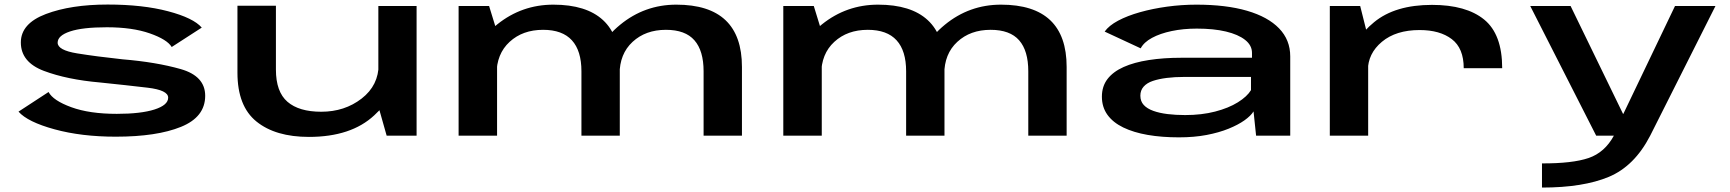

<svg xmlns="http://www.w3.org/2000/svg" viewBox="-20 -612 7802 866"><path d="M502.5 4.5Q687 4.5 796.2 -39.8Q905.5 -84 905.5 -180Q905.5 -269 794.8 -300.5Q684 -332 532.5 -344.5Q416 -357 328 -371.2Q240 -385.5 240 -419.5Q240 -451.5 296 -470.2Q352 -489 462 -489Q577 -489 655.5 -461.5Q734 -434 754.5 -400L890 -487.5Q852.5 -531 738.2 -561.2Q624 -591.5 465.5 -591.5Q300 -591.5 187 -548.8Q74 -506 74 -420.5Q74 -331.5 178.2 -292.2Q282.5 -253 431 -240Q552.5 -227.5 645.5 -216.5Q738.5 -205.5 738.5 -171.5Q738.5 -138 677 -118.2Q615.5 -98.5 507 -98.5Q383.5 -98.5 301.5 -128.5Q219.5 -158.5 199 -197L63.5 -108.5Q104.5 -62 225.8 -28.8Q347 4.5 502.5 4.5Z M1724 0H1859V-585H1686.5V-132.5ZM1224.5 -586H1051V-284Q1051 -133 1136.8 -63.8Q1222.5 5.5 1373.5 5.5Q1563.5 5.5 1668 -91.8Q1772.5 -189 1772.5 -266.5L1688 -323Q1688 -227 1611.2 -167.5Q1534.5 -108 1429 -108Q1328.5 -108 1276.5 -153Q1224.5 -198 1224.5 -298Z M2048.5 0H2222V-468L2186 -585H2048.5ZM2602.5 0H2775.5V-310Q2775.5 -451.5 2700 -521.2Q2624.5 -591 2476 -591Q2333.5 -591 2223 -502.2Q2112.5 -413.5 2112.5 -299L2219.5 -276.5Q2219.5 -369 2278.5 -423.2Q2337.5 -477.5 2429.5 -477.5Q2516.5 -477.5 2559.5 -430.2Q2602.5 -383 2602.5 -290.5ZM3153.5 0H3326.5V-310Q3326.5 -450.5 3252.5 -520.8Q3178.5 -591 3030.5 -591Q2887.5 -591 2777 -500.2Q2666.5 -409.5 2666.5 -299L2774.5 -276.5Q2774.5 -369 2833.2 -423.2Q2892 -477.5 2983.5 -477.5Q3071 -477.5 3112.2 -430.2Q3153.5 -383 3153.5 -290.5Z M3513 0H3686.5V-468L3650.5 -585H3513ZM4067 0H4240V-310Q4240 -451.5 4164.5 -521.2Q4089 -591 3940.5 -591Q3798 -591 3687.5 -502.2Q3577 -413.5 3577 -299L3684 -276.5Q3684 -369 3743 -423.2Q3802 -477.5 3894 -477.5Q3981 -477.5 4024 -430.2Q4067 -383 4067 -290.5ZM4618 0H4791V-310Q4791 -450.5 4717 -520.8Q4643 -591 4495 -591Q4352 -591 4241.5 -500.2Q4131 -409.5 4131 -299L4239 -276.5Q4239 -369 4297.8 -423.2Q4356.5 -477.5 4448 -477.5Q4535.5 -477.5 4576.8 -430.2Q4618 -383 4618 -290.5Z M5297.5 7.5Q5366 7.5 5422.2 -3.2Q5478.5 -14 5521.5 -31.5Q5564.5 -49 5593 -69.2Q5621.5 -89.5 5634 -109.5L5645.5 0H5799.5V-357.5Q5799.5 -432 5749.2 -484Q5699 -536 5604.5 -563.5Q5510 -591 5376.5 -591Q5309.5 -591 5244 -582Q5178.5 -573 5121.8 -557Q5065 -541 5023.2 -518.8Q4981.5 -496.5 4962.5 -469.5L5125 -394Q5139.5 -421.5 5176 -441.2Q5212.5 -461 5264.8 -472Q5317 -483 5378 -483Q5454 -483 5509.5 -469.8Q5565 -456.5 5596 -432Q5627 -407.5 5627 -373.5V-351.5H5308.5Q5228 -351.5 5161.8 -341.2Q5095.5 -331 5048 -309.8Q5000.5 -288.5 4975.2 -255.5Q4950 -222.5 4950 -176Q4950 -129 4975 -94.2Q5000 -59.5 5046.5 -37Q5093 -14.5 5156.5 -3.5Q5220 7.5 5297.5 7.5ZM5325.5 -93Q5283 -93 5246.2 -97.5Q5209.5 -102 5181.8 -112Q5154 -122 5138.8 -138.5Q5123.5 -155 5123.5 -180.5Q5123.5 -204.5 5138.2 -221.2Q5153 -238 5179.8 -247Q5206.5 -256 5242.5 -260.5Q5278.5 -265 5320.5 -265H5622.5V-205.5Q5605 -176.5 5563.2 -150.5Q5521.5 -124.5 5460.8 -108.8Q5400 -93 5325.5 -93Z M6582 -304.5H6755.5Q6755.5 -457.5 6674.2 -523.8Q6593 -590 6439 -590Q6272.5 -590 6177.8 -512Q6083 -434 6083 -352L6149.5 -292.5Q6149.5 -370.5 6213 -423.5Q6276.5 -476.5 6383 -476.5Q6474.5 -476.5 6528.2 -435.5Q6582 -394.5 6582 -304.5ZM5978 0H6151V-441.5L6115 -585H5978Z M7179.5 0H7423L7717.5 -585H7535L7302 -98.5H7300.5L7064 -585H6882ZM6935 234Q7120.5 234 7236.2 185.8Q7352 137.5 7423 0L7259.5 -0.5Q7218 76 7145 100.8Q7072 125.5 6935 125Z"/></svg>

Font: Anybody ExtraExpanded SemiBold
Style: Regular
Weight: 600
Width: 8
Version: Version 1.113;gftools[0.9.25]